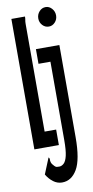

<svg xmlns="http://www.w3.org/2000/svg" viewBox="-93 -689 436 903"><g transform="rotate(-10 125.0 -237.0)"><path d="M194 -557Q176 -557 163.5 -570.5Q151 -584 151 -603Q151 -622 163.5 -636Q176 -650 194 -650Q211 -650 223.5 -636Q236 -622 236 -603Q236 -584 223.5 -570.5Q211 -557 194 -557ZM26 0V-623H91Q91 -613 89.5 -606.5Q88 -600 88 -588V-74H143V0ZM128 176Q105 176 86 161.5Q67 147 54 125L85 49Q90 53 89.5 59.5Q89 66 91.5 74Q94 82 105 93Q111 99 115.5 99.5Q120 100 128 100Q139 100 149.5 90.5Q160 81 166 55.5Q172 30 172 -19V-393H115V-463H227V-23Q227 84 200 130Q173 176 128 176Z"/></g></svg>

Font: Inconsolata UltraCondensed SemiBold
Style: Regular
Weight: 600
Width: 1
Monospace: yes
Designer: Raph Levien, Cyreal, Brenton Simpson
Foundry: Raph Levien, Cyreal, Google
Version: Version 3.001; ttfautohint (v1.8.2.53-6de2)